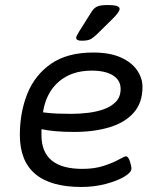

<svg xmlns="http://www.w3.org/2000/svg" viewBox="-20 -738 640 764"><path d="M304 6Q59 6 59 -201Q59 -291 89 -365.5Q119 -440 183.5 -484.5Q248 -529 351 -529Q417 -529 460.5 -509.5Q504 -490 525.5 -458.5Q547 -427 547 -392Q547 -329 512 -289.5Q477 -250 415.5 -231.5Q354 -213 275 -213Q232 -213 200 -216Q168 -219 145 -224Q145 -218 145 -212.5Q145 -207 145 -200Q145 -66 308 -66Q357 -66 394 -78.5Q431 -91 453.5 -103.5Q476 -116 481 -116Q490 -116 496.5 -97Q503 -78 503 -67Q503 -52 474.5 -35Q446 -18 400.5 -6Q355 6 304 6ZM265 -285Q296 -285 330 -289Q364 -293 393.5 -303.5Q423 -314 441.5 -333.5Q460 -353 460 -384Q460 -419 429.5 -438Q399 -457 345 -457Q265 -457 214 -413Q163 -369 151 -291Q180 -287 208 -286Q236 -285 265 -285ZM304 -576Q283 -576 283 -588Q283 -594 297 -616L345 -692Q353 -705 365.5 -711.5Q378 -718 410 -718Q456 -718 456 -703Q456 -690 425 -660L364 -600Q349 -586 338 -581Q327 -576 304 -576Z"/></svg>

Font: Asap Semi Expanded Semi Expanded Regular
Style: Italic
Weight: 400
Width: 6
Italic angle: -6°
Designer: Pablo Cosgaya
Foundry: Omnibus-Type
Version: Version 3.001; ttfautohint (v1.8.4.7-5d5b)